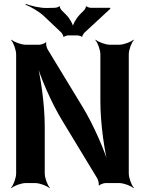

<svg xmlns="http://www.w3.org/2000/svg" viewBox="-20 -941 746 987"><path d="M642 -50V-661C642 -685 656 -722 668 -735L666 -737C653 -725 616 -711 592 -711H546C522 -711 485 -725 472 -737L470 -735C482 -722 496 -685 496 -661V-420C496 -306 517 -159 540 -76L544 -78C521 -160 463 -296 403 -394L225 -687C220 -695 215 -716 218 -722L215 -724C212 -718 191 -711 182 -711H113C89 -711 52 -725 39 -737L37 -735C49 -722 63 -685 63 -661V-50C63 -26 49 11 37 24L39 26C52 14 89 0 113 0H160C184 0 221 14 234 26L236 24C224 11 210 -26 210 -50V-290C210 -404 189 -551 166 -634L162 -633C185 -550 243 -413 303 -316L480 -24C485 -16 490 5 487 11L490 13C493 7 514 0 523 0H592C616 0 653 14 666 26L668 24C656 11 642 -26 642 -50ZM320 -865 298 -887C294 -890 286 -904 288 -908L284 -909C283 -905 268 -901 262 -901L223 -900C186 -899 138 -911 112 -921L111 -917C136 -907 180 -883 206 -858L296 -773C299 -769 307 -756 305 -753L309 -751C310 -755 325 -759 330 -759H379C384 -759 398 -755 400 -752L403 -753C402 -756 410 -769 413 -772L547 -896V-901H446C441 -901 426 -905 425 -909L421 -907C423 -904 415 -890 411 -887L390 -866C374 -850 353 -815 353 -798H357C357 -815 336 -850 320 -865Z"/></svg>

Font: Asimov
Style: Edge
Weight: 500
Designer: Google
Version: Version 2.000980: 2014